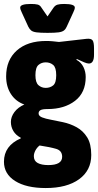

<svg xmlns="http://www.w3.org/2000/svg" viewBox="-25 -738 495 970"><path d="M206 212Q108 212 51.5 176.5Q-5 141 -5 79Q-5 -2 80 -39V-42Q55 -55 42.5 -76Q30 -97 30 -122Q30 -148 48 -172Q66 -196 98 -210Q55 -225 30.5 -262.5Q6 -300 6 -352Q6 -435 60 -483Q114 -531 208 -531Q225 -531 241 -529.5Q257 -528 273 -526L413 -542Q435 -544 442.5 -534.5Q450 -525 450 -493V-462Q450 -417 424 -417Q415 -417 399.5 -423.5Q384 -430 363 -440L361 -436Q385 -423 396.5 -399.5Q408 -376 408 -349Q408 -270 354 -228.5Q300 -187 215 -187Q189 -187 179.5 -181.5Q170 -176 170 -165Q170 -152 187.5 -145Q205 -138 233 -133Q261 -128 292 -121Q330 -113 362.5 -95Q395 -77 415.5 -44Q436 -11 436 45Q436 123 374.5 167.5Q313 212 206 212ZM206 -294Q228 -294 243.5 -306.5Q259 -319 259 -358Q259 -397 243.5 -410Q228 -423 206 -423Q185 -423 169.5 -410Q154 -397 154 -358Q154 -321 169.5 -307.5Q185 -294 206 -294ZM219 96Q289 96 289 54Q289 23 258.5 14Q228 5 175 -3Q162 7 154 22Q146 37 146 51Q146 75 165.5 85.5Q185 96 219 96ZM299 -718Q353 -718 353 -700Q353 -691 345 -675L312 -603Q307 -591 298 -584Q289 -577 270.5 -574.5Q252 -572 215 -572Q179 -572 160 -574.5Q141 -577 132.5 -584Q124 -591 118 -603L85 -675Q77 -691 77 -700Q77 -718 131 -718Q153 -718 165 -715Q177 -712 184 -700L215 -655L246 -700Q254 -711 265.5 -714.5Q277 -718 299 -718Z"/></svg>

Font: Asap Condensed Black
Style: Regular
Weight: 900
Width: 3
Designer: Pablo Cosgaya
Foundry: Omnibus-Type
Version: Version 3.001; ttfautohint (v1.8.4.7-5d5b)